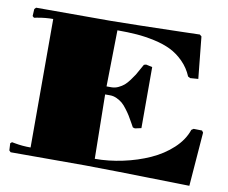

<svg xmlns="http://www.w3.org/2000/svg" viewBox="-80 -831 1120 942"><g transform="rotate(10 480.0 -360.0)"><path d="M120.1 -680.2Q81.1 -680.2 42 -672.9L25.9 -669.9L18.1 -676.8L20 -711.9L27.8 -720.2H400.9Q436.5 -720.2 546.6 -722.7Q656.7 -725.1 749 -727.5L841.8 -730L851.1 -722.2L872.1 -514.2L832 -511.2L820.8 -517.1Q803.7 -558.1 773.4 -588.4Q743.2 -618.7 708 -636Q672.9 -653.3 625.7 -663.6Q578.6 -673.8 536.1 -677Q493.7 -680.2 439.9 -680.2L435.1 -399.9H460Q477.1 -399.9 493.7 -407.7Q510.3 -415.5 521.7 -425.3Q533.2 -435.1 546.6 -453.1Q560.1 -471.2 566.7 -481.9Q573.2 -492.7 584 -512.5Q594.7 -532.2 597.2 -536.1L607.9 -539.1L639.2 -532.2V-228L607.9 -221.2L597.2 -224.1Q595.2 -228 584 -247.8Q572.8 -267.6 566.4 -278.1Q560.1 -288.6 546.6 -306.6Q533.2 -324.7 521.7 -334.5Q510.3 -344.2 493.7 -352.1Q477.1 -359.9 460 -359.9H435.1L439.9 -40Q508.8 -40 579.3 -55.2Q649.9 -70.3 711.4 -97.9Q772.9 -125.5 818.8 -168.2Q864.7 -210.9 881.8 -262.2L892.1 -269L934.1 -268.1L940.9 -258.8L919.9 9.8Q480 0 399.9 0H27.8L20 -7.8L18.1 -43L25.9 -49.8L42 -46.9Q78.1 -40 120.1 -40Z"/></g></svg>

Font: Yokawerad
Style: Regular
Weight: 500
Designer: gluk
Foundry: gluk
Version: Version 0.79